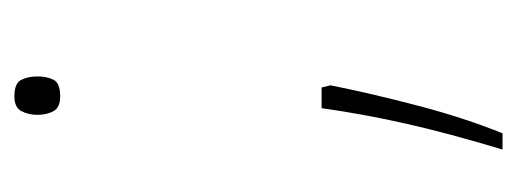

<svg xmlns="http://www.w3.org/2000/svg" viewBox="-240 -332 701 260"><g transform="rotate(-90 110.0 -201.5)"><path d="M85 -501Q85 -513 90 -522.5Q95 -532 110 -532Q128 -532 132.5 -522.5Q137 -513 137 -501Q137 -488 132.5 -479Q128 -470 110 -470Q95 -470 90 -479Q85 -488 85 -501ZM125 -104Q114 -49 97.5 14Q81 77 60 129H38Q60 56 73 -1.5Q86 -59 94 -116H122Z"/></g></svg>

Font: Noto Sans Thai Looped UI Narrow Thin
Style: Regular
Weight: 100
Width: 4
Designer: Cadson Demak Team
Foundry: Cadson Demak Co., Ltd.
Version: Version 1.000; ttfautohint (v1.8.4.7-5d5b)